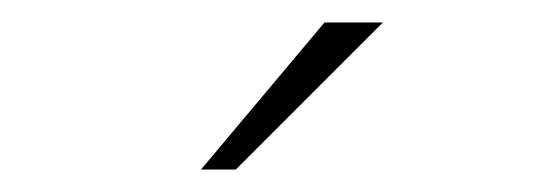

<svg xmlns="http://www.w3.org/2000/svg" viewBox="-20 -760 490 171"><path d="M159 -609 269 -740H321L190 -609Z"/></svg>

Font: League Mono Condensed Thin
Style: Regular
Weight: 100
Width: 1
Designer: Tyler Finck
Foundry: The League of Moveable Type / Tyler Finck
Version: Version 2.210